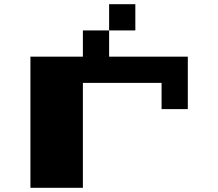

<svg xmlns="http://www.w3.org/2000/svg" viewBox="-20 -1020 1040 915"><path d="M625 -875H500V-1000H625ZM875 -750V-500H750V-625H375V-125H125V-750H375V-875H500V-750Z"/></svg>

Font: Press Start 2P
Style: Regular
Weight: 400
Designer: CodeMan38
Foundry: CodeMan38
Version: Version 3.000